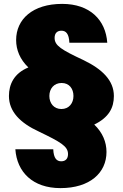

<svg xmlns="http://www.w3.org/2000/svg" viewBox="-20 -738 631 988"><path d="M465 -97C541 -134 566 -184 566 -244C566 -324 506 -382 411 -428C296 -482 261 -503 261 -543C261 -568 275 -580 296 -580C319 -580 335 -565 337 -518H532C524 -635 443 -718 300 -718C148 -718 63 -639 63 -532C63 -481 83 -432 126 -391C51 -360 26 -303 26 -244C26 -164 84 -105 180 -61C294 -6 330 15 330 55C330 80 316 92 295 92C272 92 256 77 254 30H59C67 147 148 230 291 230C443 230 528 151 528 44C528 -7 508 -56 465 -97ZM296 -177C257 -177 234 -207 234 -244C234 -282 258 -311 297 -311C337 -311 358 -281 358 -244C358 -207 335 -177 296 -177Z"/></svg>

Font: Poppins STUK1
Style: Regular
Weight: 400
Designer: Jonny Pinhorn (original), Sammy Jo Hughes (modified version)
Foundry: Type Mafia
Version: Version 1.002;hotconv 1.0.109;makeotfexe 2.5.65596